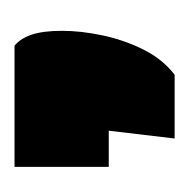

<svg xmlns="http://www.w3.org/2000/svg" viewBox="-18 -576 266 271"><g transform="rotate(-90 115.5 -441.0)"><path d="M186 -554Q196 -546 201.5 -530Q207 -514 207 -487Q207 -460 200.5 -429.5Q194 -399 180.5 -372Q167 -345 145 -328H55L66 -421H15V-554Z"/></g></svg>

Font: Tac One
Style: Regular
Weight: 400
Designer: Oluseyi Olusanya, David Udoh, Eyiyemi Adegbite, Mirko Velimirović
Version: Version 1.003; ttfautohint (v1.8.4.7-5d5b)